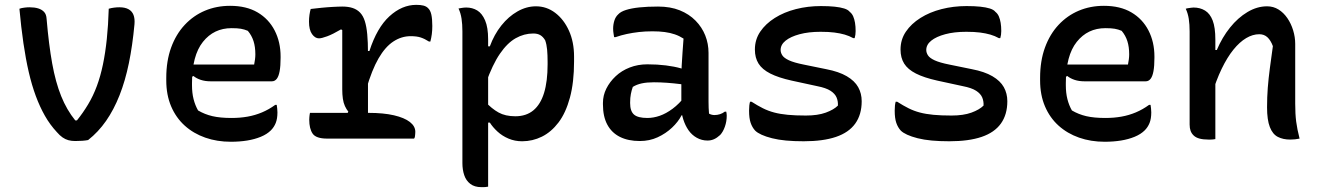

<svg xmlns="http://www.w3.org/2000/svg" viewBox="-20 -571 5440 791"><path d="M101 -541Q122 -541 137 -536.5Q152 -532 161.5 -522Q171 -512 172 -493Q181 -387 195 -309.5Q209 -232 232 -175Q255 -118 290 -75H297Q322 -106 343 -141Q364 -176 379 -216.5Q394 -257 404 -305Q414 -353 420 -410Q426 -467 428 -535Q438 -538 449.5 -539.5Q461 -541 472 -541Q495 -541 509.5 -533Q524 -525 530 -509.5Q536 -494 534 -471Q526 -384 511 -311Q496 -238 472.5 -178.5Q449 -119 417 -73Q385 -27 343 6Q333 8 319 9Q305 10 290 10Q274 10 261.5 6.5Q249 3 237.5 -5Q226 -13 214 -27Q186 -57 165 -94Q144 -131 127.5 -175.5Q111 -220 98.5 -274Q86 -328 76.5 -393Q67 -458 60 -535Q68 -538 80 -539.5Q92 -541 101 -541Z M928 -547Q995 -547 1041 -520Q1087 -493 1111.5 -445.5Q1136 -398 1136 -338V-333Q1136 -299 1132 -277.5Q1128 -256 1120 -246Q1112 -236 1100 -236H848Q825 -236 807 -242Q789 -248 777 -258L759 -248L760 -305H1027Q1029 -315 1030.5 -326Q1032 -337 1032 -347Q1032 -378 1024.5 -401.5Q1017 -425 1001 -444Q987 -450 972.5 -452.5Q958 -455 934 -455Q861 -455 816 -398.5Q771 -342 771 -229V-220Q771 -188 777.5 -162.5Q784 -137 796 -116Q823 -100 855 -92.5Q887 -85 934 -85Q969 -85 1000 -90.5Q1031 -96 1059.5 -108Q1088 -120 1114 -139H1120Q1121 -132 1122 -124.5Q1123 -117 1123 -108Q1123 -82 1116 -64.5Q1109 -47 1096 -34Q1080 -18 1054.5 -7.5Q1029 3 998 8Q967 13 931 13Q874 13 825.5 -4Q777 -21 741 -53.5Q705 -86 685 -133Q665 -180 665 -240V-250Q665 -320 685 -375Q705 -430 741 -468.5Q777 -507 824.5 -527Q872 -547 928 -547Z M1407 -96 1415 -111Q1407 -121 1401 -134Q1395 -147 1392.5 -164.5Q1390 -182 1390 -203Q1390 -243 1390 -284Q1390 -325 1390 -365.5Q1390 -406 1390 -447L1385 -450Q1351 -430 1328 -421.5Q1305 -413 1294 -413Q1278 -413 1265.5 -430.5Q1253 -448 1253 -482Q1253 -496 1255 -510Q1257 -524 1260 -534Q1270 -535 1282 -536.5Q1294 -538 1305 -539Q1316 -540 1327.5 -541Q1339 -542 1349.5 -542.5Q1360 -543 1371 -543.5Q1382 -544 1390 -544Q1415 -544 1433 -538Q1451 -532 1463.5 -519Q1476 -506 1483 -484Q1490 -462 1493 -429.5Q1496 -397 1496 -353Q1496 -319 1496 -285.5Q1496 -252 1496 -218Q1496 -184 1496 -150Q1496 -116 1496 -82ZM1489 -361H1502Q1533 -457 1584.5 -504Q1636 -551 1695 -551Q1713 -551 1724.5 -548Q1736 -545 1743 -538Q1753 -529 1757 -511Q1761 -493 1761 -464Q1761 -446 1759 -430.5Q1757 -415 1753 -400H1747Q1730 -411 1713.5 -416.5Q1697 -422 1672 -422Q1634 -422 1600.5 -400Q1567 -378 1539.5 -330.5Q1512 -283 1489 -204ZM1257 -106H1498Q1560 -106 1603 -96Q1646 -86 1668.5 -68.5Q1691 -51 1691 -28Q1691 -23 1690.5 -18.5Q1690 -14 1689.5 -9Q1689 -4 1686 0H1328Q1282 0 1268 -20.5Q1254 -41 1254 -78Q1254 -83 1254.5 -88Q1255 -93 1255.5 -97.5Q1256 -102 1257 -106Z M1869 -536Q1875 -537 1880 -538Q1885 -539 1890.5 -539.5Q1896 -540 1901 -540Q1926 -540 1946 -528Q1966 -516 1978.5 -487Q1991 -458 1991 -409Q1991 -330 1991 -254.5Q1991 -179 1991 -104Q1991 -29 1991 46Q1991 121 1991 198Q1985 199 1980.5 199.5Q1976 200 1972.5 200Q1969 200 1963 200Q1935 200 1917.5 186.5Q1900 173 1892.5 150.5Q1885 128 1885 101Q1885 26 1885 -41Q1885 -108 1885 -172.5Q1885 -237 1885 -303Q1885 -369 1885 -442Q1885 -471 1881.5 -494Q1878 -517 1869 -536ZM2188 -545Q2232 -545 2267.5 -518Q2303 -491 2324 -444.5Q2345 -398 2345 -338V-318Q2345 -232 2328 -169Q2311 -106 2281 -66.5Q2251 -27 2212.5 -8Q2174 11 2131 11Q2101 11 2075 0Q2049 -11 2029.5 -29Q2010 -47 1998 -66H1978V-153Q2006 -123 2034 -107.5Q2062 -92 2103 -92Q2148 -92 2177.5 -116.5Q2207 -141 2221.5 -188.5Q2236 -236 2236 -306V-316Q2236 -345 2234 -366.5Q2232 -388 2226 -405Q2217 -420 2205.5 -426.5Q2194 -433 2177 -433Q2139 -433 2104.5 -413.5Q2070 -394 2039.5 -349.5Q2009 -305 1982 -229V-380H1998Q2016 -429 2045.5 -466Q2075 -503 2112 -524Q2149 -545 2188 -545Z M2899 -353Q2899 -328 2899 -303Q2899 -278 2899 -253Q2899 -228 2899 -202.5Q2899 -177 2899 -152Q2899 -138 2899.5 -126.5Q2900 -115 2901 -103Q2906 -100 2912 -98.5Q2918 -97 2923 -97Q2935 -97 2946 -100.5Q2957 -104 2966 -111H2972Q2973 -106 2973.5 -102.5Q2974 -99 2974 -94Q2974 -71 2966.5 -49.5Q2959 -28 2947 -15Q2934 -3 2921.5 2.5Q2909 8 2895 8Q2871 8 2850.5 -3.5Q2830 -15 2816.5 -34.5Q2803 -54 2795 -79Q2787 -104 2787 -130Q2787 -158 2787 -187.5Q2787 -217 2787 -240Q2787 -274 2788.5 -302Q2790 -330 2792 -357Q2794 -384 2796 -412Q2779 -423 2760 -429.5Q2741 -436 2718.5 -439Q2696 -442 2668 -442Q2638 -442 2612 -439Q2586 -436 2562.5 -431Q2539 -426 2516 -418H2510Q2509 -425 2507.5 -434Q2506 -443 2506 -453Q2506 -470 2511 -486Q2516 -502 2527 -512Q2537 -523 2559 -530Q2581 -537 2614 -540.5Q2647 -544 2691 -544Q2742 -544 2780.5 -528.5Q2819 -513 2845.5 -486Q2872 -459 2885.5 -425Q2899 -391 2899 -353ZM2576 -146Q2576 -113 2592 -99Q2608 -85 2647 -85Q2672 -85 2698 -94Q2724 -103 2751 -123Q2778 -143 2803 -175L2808 -96H2788Q2774 -69 2748.5 -45Q2723 -21 2689.5 -5.5Q2656 10 2616 10Q2568 10 2534 -7Q2500 -24 2482 -57.5Q2464 -91 2464 -141V-147Q2464 -178 2478 -206Q2492 -234 2516.5 -257Q2541 -280 2574.5 -293Q2608 -306 2647 -306Q2688 -306 2723.5 -301.5Q2759 -297 2785 -289.5Q2811 -282 2821 -273Q2827 -268 2831 -260.5Q2835 -253 2837 -241.5Q2839 -230 2839 -214Q2811 -221 2783 -224.5Q2755 -228 2727.5 -230Q2700 -232 2674 -232Q2645 -232 2624 -227.5Q2603 -223 2587 -213Q2582 -199 2579 -183.5Q2576 -168 2576 -149Z M3300 -95Q3349 -95 3382 -107Q3415 -119 3432 -136Q3433 -154 3426.5 -169.5Q3420 -185 3401.5 -197Q3383 -209 3347 -216L3241 -239Q3187 -251 3153.5 -268Q3120 -285 3105 -309Q3090 -333 3090 -367Q3090 -408 3112 -440.5Q3134 -473 3172 -497Q3210 -521 3259 -533.5Q3308 -546 3362 -546Q3395 -546 3418.5 -543.5Q3442 -541 3458 -536Q3474 -531 3481 -522Q3490 -515 3495 -503.5Q3500 -492 3502.5 -477Q3505 -462 3505 -443Q3505 -435 3504 -428Q3503 -421 3501 -414H3495Q3479 -423 3460 -428.5Q3441 -434 3417.5 -437Q3394 -440 3361 -440Q3311 -440 3274 -430Q3237 -420 3216.5 -403.5Q3196 -387 3196 -365Q3196 -354 3203 -343Q3210 -332 3230.5 -322.5Q3251 -313 3291 -305L3384 -286Q3436 -276 3468.5 -257Q3501 -238 3515.5 -212Q3530 -186 3530 -154Q3530 -99 3503.5 -62Q3477 -25 3424 -7Q3371 11 3291 11Q3251 11 3218.5 8Q3186 5 3160.5 -1.5Q3135 -8 3117.5 -16Q3100 -24 3091 -33Q3079 -46 3072.5 -65Q3066 -84 3066 -115Q3066 -127 3067 -136Q3068 -145 3070 -152H3076Q3101 -136 3123 -125Q3145 -114 3169.5 -107.5Q3194 -101 3225.5 -98Q3257 -95 3300 -95Z M3900 -95Q3949 -95 3982 -107Q4015 -119 4032 -136Q4033 -154 4026.5 -169.5Q4020 -185 4001.5 -197Q3983 -209 3947 -216L3841 -239Q3787 -251 3753.5 -268Q3720 -285 3705 -309Q3690 -333 3690 -367Q3690 -408 3712 -440.5Q3734 -473 3772 -497Q3810 -521 3859 -533.5Q3908 -546 3962 -546Q3995 -546 4018.5 -543.5Q4042 -541 4058 -536Q4074 -531 4081 -522Q4090 -515 4095 -503.5Q4100 -492 4102.5 -477Q4105 -462 4105 -443Q4105 -435 4104 -428Q4103 -421 4101 -414H4095Q4079 -423 4060 -428.5Q4041 -434 4017.5 -437Q3994 -440 3961 -440Q3911 -440 3874 -430Q3837 -420 3816.5 -403.5Q3796 -387 3796 -365Q3796 -354 3803 -343Q3810 -332 3830.5 -322.5Q3851 -313 3891 -305L3984 -286Q4036 -276 4068.5 -257Q4101 -238 4115.5 -212Q4130 -186 4130 -154Q4130 -99 4103.5 -62Q4077 -25 4024 -7Q3971 11 3891 11Q3851 11 3818.5 8Q3786 5 3760.5 -1.5Q3735 -8 3717.5 -16Q3700 -24 3691 -33Q3679 -46 3672.5 -65Q3666 -84 3666 -115Q3666 -127 3667 -136Q3668 -145 3670 -152H3676Q3701 -136 3723 -125Q3745 -114 3769.5 -107.5Q3794 -101 3825.5 -98Q3857 -95 3900 -95Z M4528 -547Q4595 -547 4641 -520Q4687 -493 4711.5 -445.5Q4736 -398 4736 -338V-333Q4736 -299 4732 -277.5Q4728 -256 4720 -246Q4712 -236 4700 -236H4448Q4425 -236 4407 -242Q4389 -248 4377 -258L4359 -248L4360 -305H4627Q4629 -315 4630.5 -326Q4632 -337 4632 -347Q4632 -378 4624.5 -401.5Q4617 -425 4601 -444Q4587 -450 4572.5 -452.5Q4558 -455 4534 -455Q4461 -455 4416 -398.5Q4371 -342 4371 -229V-220Q4371 -188 4377.5 -162.5Q4384 -137 4396 -116Q4423 -100 4455 -92.5Q4487 -85 4534 -85Q4569 -85 4600 -90.5Q4631 -96 4659.5 -108Q4688 -120 4714 -139H4720Q4721 -132 4722 -124.5Q4723 -117 4723 -108Q4723 -82 4716 -64.5Q4709 -47 4696 -34Q4680 -18 4654.5 -7.5Q4629 3 4598 8Q4567 13 4531 13Q4474 13 4425.5 -4Q4377 -21 4341 -53.5Q4305 -86 4285 -133Q4265 -180 4265 -240V-250Q4265 -320 4285 -375Q4305 -430 4341 -468.5Q4377 -507 4424.5 -527Q4472 -547 4528 -547Z M5334 0Q5324 2 5315 3Q5306 4 5295 4Q5266 4 5244.5 -7Q5223 -18 5211.5 -47.5Q5200 -77 5200 -129Q5200 -171 5203 -209.5Q5206 -248 5211.5 -289.5Q5217 -331 5224 -381Q5215 -405 5201.5 -417.5Q5188 -430 5168 -430Q5141 -430 5114 -414Q5087 -398 5061.5 -366.5Q5036 -335 5013 -287.5Q4990 -240 4971 -176L4969 -365H4993Q5015 -417 5047.5 -457.5Q5080 -498 5119.5 -521.5Q5159 -545 5200 -545Q5226 -545 5247 -532Q5268 -519 5283.5 -496.5Q5299 -474 5307.5 -446Q5316 -418 5316 -390Q5316 -349 5316 -308Q5316 -267 5316 -226Q5316 -185 5316 -144Q5316 -101 5320 -70Q5324 -39 5334 0ZM4987 2Q4982 3 4977 3.5Q4972 4 4967.5 4Q4963 4 4958 4Q4937 4 4922 0Q4907 -4 4898 -12.5Q4889 -21 4885 -32Q4881 -43 4881 -58Q4881 -109 4881 -158Q4881 -207 4881 -254.5Q4881 -302 4881 -348.5Q4881 -395 4881 -441Q4881 -471 4877.5 -493.5Q4874 -516 4865 -535Q4871 -537 4876 -537.5Q4881 -538 4886.5 -539Q4892 -540 4897 -540Q4924 -540 4944.5 -527.5Q4965 -515 4976 -486.5Q4987 -458 4987 -408Q4987 -339 4987 -268.5Q4987 -198 4987 -129.5Q4987 -61 4987 2Z"/></svg>

Font: Recursive Monospace Casual Medium
Style: Regular
Weight: 500
Version: Version 1.047